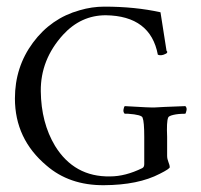

<svg xmlns="http://www.w3.org/2000/svg" viewBox="-20 -524 606 579"><path d="M356 -204Q437 -199 447.5 -200Q458 -201 539 -204Q544 -199 542.5 -191.5Q541 -184 539 -181Q517 -181 502.5 -177.5Q488 -174 487 -169Q482 -157 484 -111V-54Q484 -45 488 -35Q492 -25 492 -20Q492 -15 462 0Q397 34 293 34.5Q189 35 120 -25Q25 -105 25 -227Q25 -322 79.5 -395.5Q134 -469 220 -493Q257 -504 295 -504Q387 -504 464 -487L482 -372Q482 -370 484 -369Q486 -364 478 -361Q466 -355 456 -359Q434 -476 299 -478Q224 -478 170 -419Q102 -344 103 -249Q104 -154 146 -84Q204 10 312 8Q358 8 409 -17Q415 -20 415 -29V-111Q415 -157 410 -169Q408 -178 366 -181Q360 -181 356 -181Q351 -186 352.5 -194Q354 -202 356 -204Z"/></svg>

Font: AMoshref-Naskh
Style: Naskh
Weight: 500
Version: Version 0.001